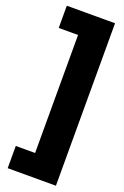

<svg xmlns="http://www.w3.org/2000/svg" viewBox="-178 -877 681 1055"><g transform="rotate(20 162.0 -350.0)"><path d="M300 -825H18V-695H131V-5H18V125H300Z"/></g></svg>

Font: Fira Sans ExtraBold
Style: Regular
Weight: 800
Designer: bBox Type GmbH & Carrois Corporate GbR & Edenspiekermann AG
Foundry: bBox Type GmbH & Carrois Corporate GbR & Edenspiekermann AG
Version: Version 4.300;PS 004.300;hotconv 1.0.88;makeotf.lib2.5.64775